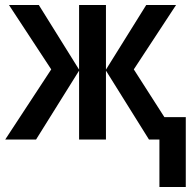

<svg xmlns="http://www.w3.org/2000/svg" viewBox="-20 -561 781 772"><path d="M518 -282 641 -90H727V191H621V0H579L406 -277V0H298V-277L125 0H1L186 -282L16 -541H136L298 -281V-541H406V-281L568 -541H688Z"/></svg>

Font: Noto Sans Display Medium Narrow
Style: Regular
Weight: 500
Width: 4
Designer: Monotype Design team
Foundry: Monotype Imaging Inc.
Version: Version 1.000